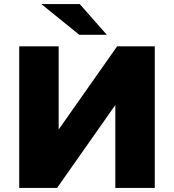

<svg xmlns="http://www.w3.org/2000/svg" viewBox="-20 -929 860 949"><path d="M75 -700H270V-289L559 -700H745V0H550V-410L262 0H75ZM184 -909H374L508 -757H372Z"/></svg>

Font: CMG Sans ExtraBold
Style: Regular
Weight: 800
Designer: Julieta Ulanovsky
Foundry: Julieta Ulanovsky
Version: Version 7.200